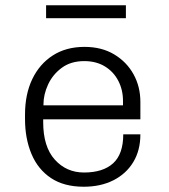

<svg xmlns="http://www.w3.org/2000/svg" viewBox="-20 -699 640 729"><path d="M298 10Q223 10 173.5 -23Q124 -56 99.5 -114.5Q75 -173 75 -247V-264Q75 -341 102.5 -398.5Q130 -456 180.5 -488.5Q231 -521 301 -521Q366 -521 413.5 -492.5Q461 -464 487 -417Q513 -370 513 -312V-246H144V-235Q144 -142 188 -93Q232 -44 299 -44Q371 -44 409.5 -79Q448 -114 448 -189H513Q513 -128 486 -83.5Q459 -39 410.5 -14.5Q362 10 298 10ZM145 -299H447V-316Q447 -358 429 -392.5Q411 -427 378 -447Q345 -467 300 -467Q249 -467 214.5 -441.5Q180 -416 162.5 -378Q145 -340 145 -302ZM155 -630V-679H458V-630Z"/></svg>

Font: Chivo Mono Medium ExtraLight
Style: Regular
Weight: 250
Monospace: yes
Version: Version 1.008